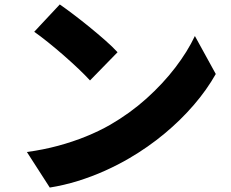

<svg xmlns="http://www.w3.org/2000/svg" viewBox="-20 -796 1040 864"><path d="M249 -776Q275 -758 310 -731.5Q345 -705 382.5 -674.5Q420 -644 453.5 -614.5Q487 -585 509 -561L385 -434Q365 -456 334 -485.5Q303 -515 267 -546.5Q231 -578 196 -606Q161 -634 134 -653ZM101 -112Q175 -122 241.5 -140Q308 -158 367 -182Q426 -206 475 -234Q565 -286 639 -352.5Q713 -419 768.5 -491.5Q824 -564 857 -634L951 -463Q911 -392 852 -323.5Q793 -255 719.5 -194Q646 -133 562 -84Q511 -54 452 -27.5Q393 -1 330 18.5Q267 38 204 48Z"/></svg>

Font: Noto Sans SC Thin Black
Style: Regular
Weight: 900
Version: Version 2.004-H2;hotconv 1.0.118;makeotfexe 2.5.65603